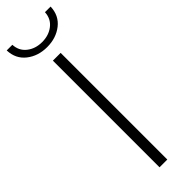

<svg xmlns="http://www.w3.org/2000/svg" viewBox="-298 -888 891 891"><g transform="rotate(-45 147.5 -442.5)"><path d="M122 0V-700H173V0ZM148 -763Q89 -763 47.5 -795.5Q6 -828 4 -885H41Q43 -844 73.5 -820Q104 -796 148 -796Q192 -796 222.5 -820Q253 -844 255 -885H292Q290 -828 248.5 -795.5Q207 -763 148 -763Z"/></g></svg>

Font: Montserrat Light
Style: Regular
Weight: 300
Designer: Julieta Ulanovsky
Foundry: Julieta Ulanovsky
Version: Version 9.000; ttfautohint (v1.8.4.7-5d5b)